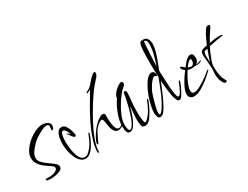

<svg xmlns="http://www.w3.org/2000/svg" viewBox="-55 -868 1655 1281"><g transform="rotate(-30 772.5 -228.0)"><path d="M76 7Q72 7 58.5 6Q45 5 43 1L40 -6Q40 -8 44 -8.5Q48 -9 49 -9H82Q91 -10 104 -13.5Q117 -17 127 -24Q137 -31 137 -42Q137 -49 132 -54Q127 -59 122 -62Q102 -75 79.5 -91.5Q57 -108 42 -130Q27 -152 27 -179Q27 -206 44.5 -233.5Q62 -261 89.5 -284.5Q117 -308 147.5 -322Q178 -336 204 -336Q221 -336 240.5 -326.5Q260 -317 260 -297Q260 -291 255.5 -279.5Q251 -268 243 -268Q241 -268 240.5 -271.5Q240 -275 240 -276Q240 -282 241 -287.5Q242 -293 242 -298Q242 -316 224 -316Q210 -316 188 -305.5Q166 -295 145 -281.5Q124 -268 113 -258Q102 -247 88 -231.5Q74 -216 64 -198.5Q54 -181 54 -164Q54 -143 71 -125Q88 -107 110.5 -92Q133 -77 150 -63Q167 -49 167 -34Q167 -18 149.5 -9Q132 0 110.5 3.5Q89 7 76 7Z M343 7Q320 7 303 -10.5Q286 -28 276.5 -51.5Q267 -75 263 -93Q256 -122 256 -156Q256 -172 259.5 -195.5Q263 -219 274 -238Q285 -257 306 -257Q324 -257 335 -242Q346 -227 352.5 -207.5Q359 -188 362 -174Q362 -173 362.5 -171.5Q363 -170 363 -168Q363 -164 361 -160Q359 -156 354 -156Q350 -156 346 -159.5Q342 -163 339 -166Q333 -174 327 -183Q321 -192 313 -198Q312 -199 312 -200Q312 -201 315 -201Q317 -201 326 -194.5Q335 -188 337 -185Q334 -195 325 -213Q316 -231 303 -231Q293 -231 288 -214.5Q283 -198 282 -179Q281 -160 281 -153Q281 -139 283.5 -114.5Q286 -90 292.5 -65Q299 -40 311 -22.5Q323 -5 343 -5Q359 -5 372 -17Q385 -29 394 -40Q411 -61 421 -82.5Q431 -104 441 -129Q441 -134 446 -134Q449 -134 449 -129Q449 -127 448 -125Q444 -109 434 -87Q424 -65 410.5 -43.5Q397 -22 380 -7.5Q363 7 343 7Z M435 15Q431 15 431 11Q431 -25 442.5 -66Q454 -107 472.5 -149Q491 -191 511.5 -229.5Q532 -268 550 -298Q562 -318 574 -338.5Q586 -359 597 -379Q593 -377 583.5 -371.5Q574 -366 569 -366Q566 -366 566 -369Q566 -371 569 -374Q583 -381 593 -387.5Q603 -394 613 -405Q618 -411 630.5 -425.5Q643 -440 657 -452.5Q671 -465 678 -465Q686 -465 686 -455Q686 -448 682 -440Q678 -432 673 -427Q660 -412 646.5 -397Q633 -382 620 -365Q598 -335 567.5 -287Q537 -239 508 -184.5Q479 -130 460 -78.5Q441 -27 441 11Q441 15 435 15ZM466 -40Q465 -35 461 -35Q456 -35 456 -43Q456 -46 458 -54Q473 -92 503.5 -131.5Q534 -171 570 -190Q577 -194 587 -194Q603 -194 603 -180Q603 -171 603 -151.5Q603 -132 606 -110.5Q609 -89 616 -74Q623 -59 637 -59Q647 -59 652.5 -64Q658 -69 662 -72H663Q665 -72 665 -69Q665 -64 659 -59Q653 -55 644.5 -51.5Q636 -48 627 -48Q607 -48 596.5 -64.5Q586 -81 582 -102.5Q578 -124 576 -140Q574 -154 570.5 -159.5Q567 -165 562 -165Q557 -165 546 -159Q516 -140 498 -106Q480 -72 466 -40Z M796 16Q775 16 771 -4Q767 -24 767 -40Q767 -68 769.5 -95.5Q772 -123 774 -151Q770 -137 762.5 -112Q755 -87 744 -61Q733 -35 719 -17Q705 1 687 1Q675 1 669 -9Q663 -19 661.5 -32.5Q660 -46 660 -54Q660 -101 679 -151Q698 -201 724 -238Q724 -253 735.5 -269Q747 -285 763 -298Q779 -311 791 -316Q797 -318 802 -318Q807 -318 809.5 -314Q812 -310 812 -305Q812 -301 811 -296.5Q810 -292 807 -289Q798 -280 789.5 -273Q781 -266 772 -255Q752 -231 730.5 -197Q709 -163 694 -126.5Q679 -90 679 -58Q679 -54 680 -42.5Q681 -31 684.5 -21.5Q688 -12 695 -12Q704 -12 711.5 -22.5Q719 -33 723 -40Q734 -60 744 -90Q754 -120 762 -151Q770 -182 774 -204Q776 -211 777 -217.5Q778 -224 779 -231Q780 -234 780 -238.5Q780 -243 781 -247Q783 -253 790 -253Q795 -253 799 -250Q803 -247 803 -242V-240Q803 -206 798.5 -173Q794 -140 794 -105Q794 -85 795 -63Q796 -41 800 -20Q800 -17 802 -11Q804 -5 809 -5Q812 -5 815.5 -7.5Q819 -10 820 -11Q845 -32 863 -65.5Q881 -99 892 -129Q895 -134 897 -134Q900 -134 900 -129V-125Q895 -108 881 -79.5Q867 -51 850.5 -25.5Q834 0 819 9Q809 16 796 16Z M914 16Q899 16 894 -0.5Q889 -17 889 -27Q889 -51 896 -83Q903 -115 915 -148Q927 -181 942.5 -209.5Q958 -238 975 -255Q981 -261 989.5 -266.5Q998 -272 1007 -272Q1019 -272 1026 -262Q1033 -252 1033 -241Q1033 -234 1028 -234Q1024 -234 1022.5 -237.5Q1021 -241 1016 -241Q1005 -241 991.5 -226Q978 -211 967 -192.5Q956 -174 952 -165Q945 -150 936 -120.5Q927 -91 920 -61.5Q913 -32 913 -15Q913 -12 914 -7Q915 -2 919 -2Q926 -2 934 -12Q942 -22 945 -26Q974 -71 995 -121.5Q1016 -172 1035 -223Q1032 -273 1032 -323Q1032 -355 1032.5 -388Q1033 -421 1037 -453Q1037 -461 1042 -475.5Q1047 -490 1058 -490Q1062 -490 1065 -485V-486Q1065 -490 1070 -490Q1093 -490 1102.5 -473Q1112 -456 1112 -436Q1112 -409 1103 -377Q1094 -345 1082 -314Q1070 -283 1060 -257Q1060 -250 1060 -242Q1060 -234 1061 -227Q1062 -205 1063 -173.5Q1064 -142 1066.5 -111.5Q1069 -81 1075 -60Q1076 -56 1078.5 -49.5Q1081 -43 1086 -43Q1096 -43 1106 -61Q1116 -79 1125 -100Q1134 -121 1137 -129Q1140 -134 1142 -134Q1146 -134 1146 -129Q1146 -128 1145.5 -127.5Q1145 -127 1145 -125Q1143 -117 1136.5 -101.5Q1130 -86 1121 -68.5Q1112 -51 1103.5 -37.5Q1095 -24 1088 -21Q1082 -19 1079 -19Q1069 -19 1061.5 -34.5Q1054 -50 1049.5 -74Q1045 -98 1042 -123Q1039 -148 1037.5 -167.5Q1036 -187 1036 -194Q1030 -179 1018 -149Q1006 -119 990.5 -85.5Q975 -52 959.5 -25.5Q944 1 932 9Q922 16 914 16ZM1059 -290Q1070 -321 1081 -363Q1092 -405 1092 -437Q1092 -450 1090 -462Q1088 -474 1074 -478Q1071 -479 1069.5 -473Q1068 -467 1068 -463Q1065 -420 1062.5 -376.5Q1060 -333 1059 -290Z M1178 9Q1161 9 1150 -1Q1139 -11 1139 -28Q1139 -50 1152 -77.5Q1165 -105 1182 -131Q1199 -157 1212 -173Q1205 -178 1197.5 -186Q1190 -194 1190 -202Q1190 -208 1195 -208Q1200 -208 1209.5 -199.5Q1219 -191 1223 -187Q1230 -197 1241 -210.5Q1252 -224 1265.5 -234.5Q1279 -245 1292 -245Q1307 -245 1311 -232.5Q1315 -220 1315 -209Q1315 -181 1293 -169Q1309 -169 1327 -177Q1329 -179 1332 -179Q1334 -179 1334 -177Q1334 -175 1332.5 -174Q1331 -173 1329 -171Q1319 -164 1304 -163.5Q1289 -163 1277 -163Q1273 -163 1267.5 -162Q1262 -161 1257 -161Q1249 -161 1241.5 -162Q1234 -163 1226 -166Q1217 -152 1204 -128.5Q1191 -105 1181.5 -80.5Q1172 -56 1172 -38Q1172 -14 1192 -14Q1211 -14 1239.5 -29.5Q1268 -45 1295.5 -65Q1323 -85 1337 -98Q1339 -99 1340.5 -100Q1342 -101 1343 -101Q1346 -101 1346 -98Q1346 -96 1343 -93Q1326 -76 1296.5 -51.5Q1267 -27 1235 -9Q1203 9 1178 9ZM1255 -173Q1270 -173 1277 -183Q1284 -193 1284 -207Q1284 -210 1283 -214.5Q1282 -219 1277 -219Q1271 -219 1262.5 -211Q1254 -203 1246.5 -194Q1239 -185 1235 -180Q1237 -179 1245 -176Q1253 -173 1255 -173Z M1405 34Q1399 34 1394 29Q1381 12 1375.5 -8Q1370 -28 1370 -49Q1370 -59 1371.5 -69Q1373 -79 1373 -86Q1373 -94 1372.5 -102.5Q1372 -111 1371 -119Q1370 -137 1368.5 -155Q1367 -173 1365 -191V-202Q1365 -228 1382 -234.5Q1399 -241 1420 -244Q1431 -270 1443 -295.5Q1455 -321 1471 -343Q1478 -356 1494 -356Q1504 -356 1504 -349Q1504 -344 1501 -339Q1498 -334 1495 -329Q1482 -310 1469 -289.5Q1456 -269 1445 -248Q1463 -251 1482 -254Q1501 -257 1520 -257Q1523 -257 1534 -256Q1545 -255 1545 -251Q1545 -248 1540 -247.5Q1535 -247 1533 -247Q1508 -243 1483.5 -239Q1459 -235 1434 -229Q1427 -216 1417 -193Q1407 -170 1398.5 -146.5Q1390 -123 1388 -108V-91Q1388 -60 1393.5 -32Q1399 -4 1415 22Q1415 23 1415.5 23.5Q1416 24 1416 25Q1416 29 1412.5 31.5Q1409 34 1405 34ZM1382 -135Q1388 -158 1396 -179.5Q1404 -201 1412 -223Q1397 -220 1391 -219Q1385 -218 1381 -200Q1380 -196 1380 -191.5Q1380 -187 1380 -183Q1380 -171 1380.5 -159Q1381 -147 1382 -135Z"/></g></svg>

Font: Sassy Frass
Style: Regular
Weight: 400
Designer: Robert E. Leuschke
Foundry: Robert E. Leuschke
Version: Version 1.010; ttfautohint (v1.8.3)